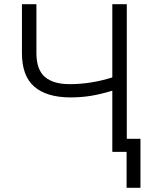

<svg xmlns="http://www.w3.org/2000/svg" viewBox="-20 -727 711 919"><path d="M154.3 -707V-472.7Q154.3 -394 194.6 -359.1Q234.9 -324.2 313.5 -324.2Q414.6 -324.2 517.6 -356.4V-707H586.9V-62.5H652.3V171.9H585.9V0H517.6V-293Q465.3 -276.9 418 -268.8Q370.6 -260.7 314.5 -260.7Q202.1 -261.7 143.6 -312.7Q85 -363.8 85 -472.7V-707Z"/></svg>

Font: Pretendard JP Light
Style: Regular
Weight: 300
Designer: Base glyphs from Inter by Rasmus Andersson; Hangeul glyphs from Noto Sans CJK(Source Han Sans) by Jang Soo-young and Kan
Foundry: Kil Hyung-jin
Version: Version 1.309